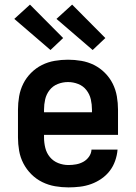

<svg xmlns="http://www.w3.org/2000/svg" viewBox="-20 -801 590 833"><path d="M277 12Q248 12 219 7Q190 2 163.5 -11Q137 -24 116 -45Q95 -66 81.5 -92Q68 -118 63 -147Q58 -176 58 -205V-325Q58 -354 63 -383Q68 -412 81 -438Q94 -464 115 -485Q136 -506 162 -519Q188 -532 217 -537Q246 -542 275 -542Q304 -542 333 -537Q362 -532 388 -519Q414 -506 435 -485Q456 -464 469 -438Q482 -412 487 -383Q492 -354 492 -325V-216H171V-205Q171 -182 176.5 -159.5Q182 -137 196.5 -119.5Q211 -102 232.5 -93.5Q254 -85 277 -85Q294 -85 310.5 -88Q327 -91 341.5 -99Q356 -107 366 -121Q376 -135 377 -152H490Q488 -127 479.5 -103Q471 -79 456 -59.5Q441 -40 420 -25.5Q399 -11 375.5 -2.5Q352 6 327 9Q302 12 277 12ZM171 -314H379V-325Q379 -348 374 -370Q369 -392 355 -410Q341 -428 319.5 -436.5Q298 -445 275 -445Q252 -445 230.5 -436.5Q209 -428 195 -410Q181 -392 176 -370Q171 -348 171 -325ZM382 -584 225 -719 293 -781 437 -636ZM199 -584 42 -719 110 -781 254 -636Z"/></svg>

Font: Lode Term
Style: Bold
Weight: 700
Monospace: yes
Designer: Belleve Invis
Foundry: Belleve Invis
Version: Version 29.2.0